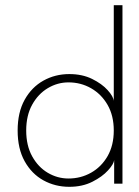

<svg xmlns="http://www.w3.org/2000/svg" viewBox="-20 -708 534 740"><path d="M247 12Q192.5 12 147.2 -13Q102 -38 75 -86.5Q48 -135 48 -205Q48 -275 75 -323.5Q102 -372 147.2 -397.2Q192.5 -422.5 247 -422.5Q297 -422.5 335 -403.8Q373 -385 395 -360.5Q417 -336 418.5 -319V-688H452V0H420V-91Q418.5 -76 396.5 -51.5Q374.5 -27 336 -7.5Q297.5 12 247 12ZM244 -20Q291.5 -20 331.2 -42.5Q371 -65 394.8 -106.5Q418.5 -148 418.5 -205Q418.5 -262 394.8 -303.5Q371 -345 331.2 -367.8Q291.5 -390.5 244 -390.5Q201.5 -390.5 164.2 -368.2Q127 -346 104 -304.5Q81 -263 81 -205Q81 -147 104 -105.5Q127 -64 164.2 -42Q201.5 -20 244 -20Z"/></svg>

Font: League Spartan Thin Thin
Style: Regular
Weight: 250
Version: Version 2.002